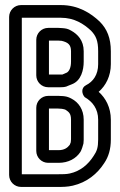

<svg xmlns="http://www.w3.org/2000/svg" viewBox="-20 -712 473 757"><path d="M314 -329C345 -311 367 -283 367 -240V-162C367 -130 362 -116 349 -97C328 -64 297 -37 255 -28C242 -25 226 -25 209 -25H66V-642H220C273 -642 310 -618 339 -591C358 -571 367 -552 367 -510V-459C367 -417 347 -390 319 -376C298 -365 303 -341 314 -329ZM16 -645V-22C16 4 37 25 63 25H209C226 25 246 25 267 20C323 7 364 -27 391 -69C408 -94 417 -124 417 -162V-240C417 -288 397 -325 369 -350C397 -374 417 -412 417 -459V-510C417 -562 402 -598 373 -627C338 -660 289 -692 220 -692H63C37 -692 16 -671 16 -645ZM123 -555V-415C123 -389 144 -368 170 -368H213C226 -368 239 -368 249 -374L264 -380C300 -394 310 -436 310 -469V-510C310 -553 286 -577 261 -591C248 -599 238 -600 228 -601L211 -602H210H170C144 -602 123 -581 123 -555ZM213 -418H173V-552H209L223 -551C248 -545 260 -536 260 -510V-469C260 -444 252 -431 244 -426L228 -419C227 -419 228 -419 226 -418ZM255 -141C246 -129 233 -120 211 -120H173V-284H209L224 -283C228 -282 235 -281 237 -280C251 -271 260 -265 260 -240V-163L259 -151C258 -148 256 -144 255 -141ZM123 -287V-117C123 -91 144 -70 170 -70H211C250 -70 280 -87 297 -113C301 -119 308 -140 309 -146L310 -160V-162V-240C310 -281 289 -309 262 -323C253 -328 244 -331 237 -332C235 -332 230 -333 230 -333L211 -334H210H170C144 -334 123 -313 123 -287Z"/></svg>

Font: DIN Rundschrift
Style: MittelKont
Weight: 400
Version: Version 1.027